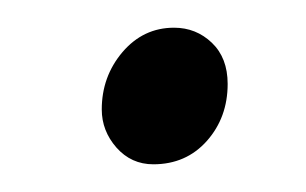

<svg xmlns="http://www.w3.org/2000/svg" viewBox="-20 -112 223 140"><path d="M54.2 -32.2Q54.2 -56.2 69.3 -74Q84.5 -91.8 106.9 -91.8Q123 -91.8 134.5 -80.8Q146 -69.8 146 -50.8Q146 -26.4 130.9 -9.3Q115.7 7.8 91.8 7.8Q75.7 7.8 64.9 -4.4Q54.2 -16.6 54.2 -32.2Z"/></svg>

Font: Dehuti Alt
Style: Italic
Weight: 400
Version: Version 1.2